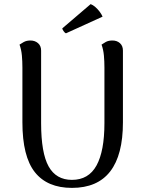

<svg xmlns="http://www.w3.org/2000/svg" viewBox="-20 -901 701 934"><path d="M578 -655V-306Q578 -147 516 -67Q454 13 330 13Q210 13 149.5 -63.5Q89 -140 89 -306V-572Q89 -602 86.5 -630.5Q84 -659 75 -684Q82 -689 95.5 -696.5Q109 -704 128 -704Q150 -704 165 -691Q180 -678 180 -655V-302Q180 -157 216.5 -91.5Q253 -26 330 -26Q411 -26 449.5 -96Q488 -166 488 -302V-572Q488 -602 485.5 -630.5Q483 -659 474 -684Q481 -689 494 -696.5Q507 -704 527 -704Q549 -704 563.5 -691Q578 -678 578 -655ZM479 -820 301 -739Q295 -741 289 -750Q283 -759 283 -763L421 -881Q432 -877 443.5 -867Q455 -857 464.5 -844.5Q474 -832 479 -820Z"/></svg>

Font: Arima Medium
Style: Regular
Weight: 500
Designer: Joana Correia and Natanael Gama
Foundry: NDISCOVER
Version: Version 1.101;gftools[0.9.23]